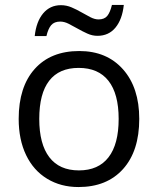

<svg xmlns="http://www.w3.org/2000/svg" viewBox="-20 -753 644 783"><path d="M547.9 -268.1Q547.9 -137.2 481.9 -63.7Q416 9.8 299.8 9.8Q228 9.8 172.4 -23.9Q116.7 -57.6 86.4 -120.6Q56.2 -183.6 56.2 -268.1Q56.2 -398.9 121.6 -471.9Q187 -544.9 303.2 -544.9Q415.5 -544.9 481.7 -470.2Q547.9 -395.5 547.9 -268.1ZM140.1 -268.1Q140.1 -165.5 181.2 -111.8Q222.2 -58.1 301.8 -58.1Q381.3 -58.1 422.6 -111.6Q463.9 -165 463.9 -268.1Q463.9 -370.1 422.6 -423.1Q381.3 -476.1 300.8 -476.1Q221.2 -476.1 180.7 -423.8Q140.1 -371.6 140.1 -268.1ZM377.4 -606.9Q356.4 -606.9 336.4 -616Q316.4 -625 297.1 -636Q277.8 -647 260 -656Q242.2 -665 225.6 -665Q201.2 -665 188.7 -650.4Q176.3 -635.7 169.4 -606H121.6Q127.9 -665 156 -698.5Q184.1 -731.9 228.5 -731.9Q251 -731.9 272 -722.9Q293 -713.9 312 -702.9Q331.1 -691.9 348.6 -682.9Q366.2 -673.8 381.8 -673.8Q405.8 -673.8 417.5 -688.2Q429.2 -702.6 436.5 -732.9H484.9Q478.5 -673.8 450.9 -640.4Q423.3 -606.9 377.4 -606.9Z"/></svg>

Font: Zoram GWebM
Style: Regular
Weight: 400
Foundry: Ascender Corporation
Version: Version 1.000